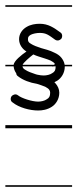

<svg xmlns="http://www.w3.org/2000/svg" viewBox="-23 -483 295 735"><path d="M177 -228C182 -228 187 -231 191 -235C193 -238 194 -242 194 -245ZM129 -392C112 -392 94 -389 79 -380C63 -371 50 -354 50 -333C50 -312 63 -295 78 -286L78.4 -285.9C58.2 -272.1 31.4 -250.5 29.1 -235H-2.5V-229H29.2C30 -219 33.7 -210 39.1 -202.5C39.4 -198 41.5 -193.7 46 -191C64.7 -176.1 92.3 -166.1 118.4 -162.1C129.3 -158.6 140.6 -155 150 -151C157 -147 162 -144 165 -140C168 -136 169 -133 169 -128C169 -114 165 -108 156 -103C148 -97 134 -94 123 -94C100 -94 59 -107 46 -118C41 -122 35 -123 29 -120C26 -119 18 -115 18 -104C18 -99 20 -94 25 -91C50 -71 91 -60 123 -60C139 -60 158 -63 175 -74C191 -84 204 -104 204 -128C204 -142 198 -153 191 -162C189.3 -164.2 187.3 -166.3 185.3 -168.2C188.9 -169.8 192.5 -171.7 196 -174C212 -184 225 -204 225 -228C225 -228.3 225 -228.7 225 -229H253V-235H224.5C222.9 -245.7 217.8 -254.6 212 -262C205 -271 195 -277 186 -281C167 -291 147 -295 134 -299C119 -304 105 -309 96 -315C87 -320 84 -324 84 -333C84 -342 87 -345 95 -350C103 -354 117 -357 129 -357C154 -357 163 -349 188 -331C191 -329 194 -328 198 -328C203 -328 208 -331 212 -335C214 -338 215 -342 215 -345C215 -351 213 -356 208 -359C183 -377 162 -392 129 -392ZM-2.5 226V232H253V226ZM-2.5 -4V8H253V-4ZM-2.5 -463V-457H253V-463ZM190 -229C190 -228.7 190 -228.3 190 -228C190 -214 186 -208 177 -203C169 -197 155 -194 144 -194C137 -194 128.2 -195.2 119.1 -197.2C117 -197.8 114.9 -198.4 113 -199C98 -204 84 -209 75 -215C67.5 -219.2 64.1 -222.7 63.2 -229ZM188.9 -235H63.5C67.2 -243.9 91.2 -264.4 104.5 -274.6C111.2 -271.6 117.9 -268.8 124 -267C139 -262 157 -257 171 -251C178 -247 183 -244 186 -240C187.3 -238.2 188.3 -236.6 188.9 -235Z"/></svg>

Font: LetsTraceRuled
Style: Medium
Weight: 500
Version: Version 003.000